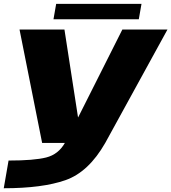

<svg xmlns="http://www.w3.org/2000/svg" viewBox="-34 -743 891 998"><path d="M185 0H513L836.5 -589.5H602L372.5 -133.5H371.5L301 -589.5H67.5ZM-14.5 235.5Q186 235.5 306.2 193.5Q426.5 151.5 513 0L303.5 -0.5Q269.5 59.5 206.2 75.5Q143 91.5 10.5 91.5ZM244 -643H687.5L701.5 -723H258Z"/></svg>

Font: Anybody Expanded ExtraBold
Style: Italic
Weight: 800
Width: 7
Italic angle: -10°
Version: Version 1.113;gftools[0.9.25]